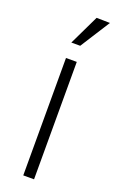

<svg xmlns="http://www.w3.org/2000/svg" viewBox="-136 -716 457 753"><g transform="rotate(20 92.5 -339.5)"><path d="M69 -554 129 -679 185 -678 106 -554ZM115 0H70V-490H115Z"/></g></svg>

Font: Gemunu Libre ExtraLight
Style: Regular
Weight: 200
Designer: Puspanada Ekanayake, Sola Matas, Pathum Egodawatta, Kosala Senevirathne
Foundry: mooniak
Version: Version 1.100